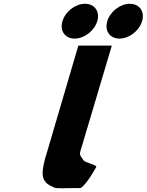

<svg xmlns="http://www.w3.org/2000/svg" viewBox="-20 -994 775 1015"><path d="M429.5 -974C378.5 -974 325.3 -933 310.1 -882C294.9 -831 323.7 -790 374.7 -790C425.7 -790 478.9 -831 494.1 -882C509.3 -933 480.5 -974 429.5 -974ZM666.5 -974C615.5 -974 562.3 -933 547.1 -882C531.9 -831 560.7 -790 611.7 -790C662.7 -790 715.9 -831 731.1 -882C746.3 -933 717.5 -974 666.5 -974ZM394.2 -753H571.2L403.9 -191C398.7 -173 411.3 -161.8 423.1 -145C429.5 -135.7 484.8 -124 489.6 -113C489.6 -113 441.2 -21.3 406.1 0C322 0 281.8 4.3 264.9 -3C205 -28.9 193.1 -57.6 216.6 -148L216.1 -148L221.6 -166.5C224.5 -176.7 227.7 -187.5 231.3 -199L231.6 -200Z"/></svg>

Font: Hussar
Style: BdOblThree
Weight: 700
Foundry: Cannot Into Space Fonts
Version: Version 2.00